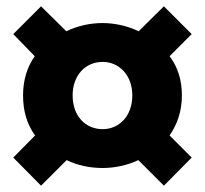

<svg xmlns="http://www.w3.org/2000/svg" viewBox="-20 -680 649 608"><path d="M110 -92 191 -173C226 -156 265 -148 305 -148C342 -148 382 -156 418 -173L499 -92L587 -181L517 -251C541 -286 556 -327 556 -378C556 -426 543 -468 517 -502L587 -572L499 -660L419 -581C384 -598 343 -607 305 -607C265 -607 225 -598 190 -581L110 -660L22 -572L90 -502C66 -468 53 -426 53 -378C53 -327 66 -286 91 -251L22 -181ZM305 -271C251 -271 210 -312 210 -378C210 -442 251 -484 305 -484C357 -484 399 -442 399 -378C399 -312 357 -271 305 -271Z"/></svg>

Font: ChiuKong Gothic MN Heavy
Style: Regular
Weight: 900
Designer: Ryoko NISHIZUKA 西塚涼子 (kana, bopomofo & ideographs); Paul D. Hunt (Latin, Greek & Cyrillic); Sandoll Communications 산돌커뮤니
Foundry: Adobe
Version: Version 1.300